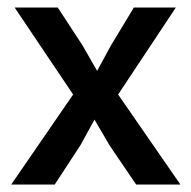

<svg xmlns="http://www.w3.org/2000/svg" viewBox="-20 -492 510 512"><path d="M295 -240 461 0H343L273 -103L232 -173L194 -104L126 0H10L175 -240L19 -472H134L200 -371L239 -303L276 -371L337 -472H449Z"/></svg>

Font: Mukta Vaani Medium
Style: Regular
Weight: 500
Designer: Noopur Datye, Girish Dalvi, Yashodeep Gholap, Pallavi Karambelkar
Foundry: Ek Type
Version: Version 2.538;PS 1.000;hotconv 16.6.51;makeotf.lib2.5.65220;